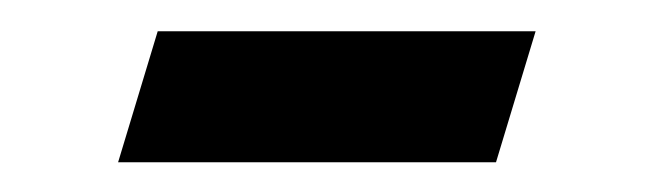

<svg xmlns="http://www.w3.org/2000/svg" viewBox="-20 -314 428 126"><path d="M83.5 -293.5H331.5L305.5 -207.5H57.5Z"/></svg>

Font: Newsreader 9pt Medium
Style: Italic
Weight: 500
Italic angle: -17°
Designer: Hugues Gentile
Foundry: Production Type
Version: Version 1.003